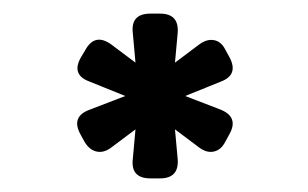

<svg xmlns="http://www.w3.org/2000/svg" viewBox="-20 -722 452 282"><path d="M201 -460Q172 -460 175 -488L179 -532L143 -505Q132 -497 121.5 -499.5Q111 -502 104 -514L98 -525Q84 -551 112 -561L164 -581L112 -602Q84 -612 99 -638L105 -648Q119 -674 143 -657L179 -630L175 -674Q172 -702 201 -702H215Q243 -702 241 -674L237 -630L273 -657Q284 -665 294.5 -663Q305 -661 311 -649L317 -638Q331 -612 304 -602L252 -581L304 -561Q331 -550 317 -525L311 -514Q305 -502 294.5 -499.5Q284 -497 273 -505L237 -532L241 -488Q243 -460 215 -460Z"/></svg>

Font: Pitagon Sans
Style: Bold
Weight: 700
Designer: Travis Tran
Foundry: Pitagon
Version: Version 1.001; ttfautohint (v1.8.4.7-5d5b);gftools[0.9.26]